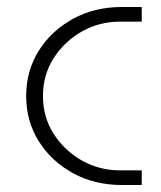

<svg xmlns="http://www.w3.org/2000/svg" viewBox="-20 -530 460 550"><path d="M330 0Q251 0 189 -34Q127 -68 91 -125.5Q55 -183 55 -255Q55 -327 91 -384.5Q127 -442 189 -476Q251 -510 330 -510H386V-468H324Q264 -468 214 -439.5Q164 -411 133.5 -363Q103 -315 103 -255Q103 -195 133.5 -147Q164 -99 214 -70.5Q264 -42 324 -42H386V0Z"/></svg>

Font: MuseoModerno ExtraLight
Style: Regular
Weight: 200
Designer: Pablo Cosgaya, Héctor Gatti, Marcela Romero, and the Authors of The MuseoModerno Project.
Foundry: Omnibus-Type Team
Version: Version 1.001